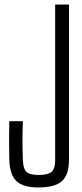

<svg xmlns="http://www.w3.org/2000/svg" viewBox="-20 -820 362 846"><path d="M149 6Q82 6 52.5 -22Q23 -50 21 -116Q20 -163 20 -201Q20 -239 21 -286H81Q79 -242 79 -199.5Q79 -157 81 -113Q82 -77 96.5 -63Q111 -49 149 -49Q192 -49 207.5 -63Q223 -77 223 -113V-800H284V-116Q284 -50 253 -22Q222 6 149 6Z"/></svg>

Font: Big Shoulders Text Light
Style: Regular
Weight: 300
Designer: Patric King
Foundry: XO Type Co
Version: Version 1.000; ttfautohint (v1.8.2)